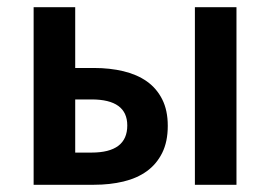

<svg xmlns="http://www.w3.org/2000/svg" viewBox="-20 -511 747 531"><path d="M73 0V-491H188V-323H240Q284 -323 321.5 -314Q359 -305 386 -286Q413 -267 428.5 -236.5Q444 -206 444 -163Q444 -119 428.5 -88Q413 -57 386 -37.5Q359 -18 321.5 -9Q284 0 240 0ZM188 -89H233Q332 -89 332 -164Q332 -236 233 -236H188ZM519 0V-491H634V0Z"/></svg>

Font: TT Toshiba Sans Medium
Style: Regular
Weight: 500
Designer: Paul D. Hunt
Foundry: Toshiba Corporation
Version: Version 2.020;PS 2.000;hotconv 1.0.86;makeotf.lib2.5.63406